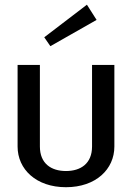

<svg xmlns="http://www.w3.org/2000/svg" viewBox="-20 -774 557 810"><path d="M387.5 -690 346.7 -754.2 166.7 -616.7 192.5 -579.2ZM54.2 -155.8C54.2 -60 132.5 15.8 258.3 15.8C384.2 15.8 462.5 -60 462.5 -155.8V-500H368.3V-155.8C368.3 -84.2 320.8 -52.5 258.3 -52.5C195.8 -52.5 148.3 -84.2 148.3 -155.8V-500H54.2Z"/></svg>

Font: Boon Medium
Style: Regular
Weight: 500
Designer: Sungsit Sawaiwan
Foundry: FontUni
Version: Version 2.0